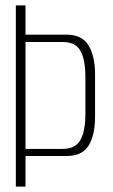

<svg xmlns="http://www.w3.org/2000/svg" viewBox="-20 -695 419 715"><path d="M39 0V-675H75V-566H227.5Q286 -566 310 -525.5Q334 -485 334 -418.5V-260.5Q334 -192.5 310.2 -153.2Q286.5 -114 227.5 -114H75V0ZM75 -140.5H213.5Q261 -140.5 279.5 -173.8Q298 -207 298 -271V-409Q298 -471.5 280 -505Q262 -538.5 213.5 -538.5H75Z"/></svg>

Font: Anybody ExtraLight
Style: Regular
Weight: 200
Designer: Tyler Finck
Foundry: Etcetera Type Company
Version: Version 1.010; ttfautohint (v1.8.3) -l 8 -r 50 -G 200 -x 14 